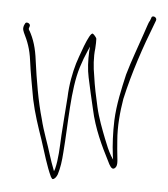

<svg xmlns="http://www.w3.org/2000/svg" viewBox="-55 -751 786 896"><g transform="rotate(5 338.0 -302.5)"><path d="M32 -573C51 -535 65 -500 72 -445C79 -390 92 -324 102 -267C116 -201 137 -140 157 -82C176 -24 194 40 216 86C220 93 223 96 225 96C234 96 243 83 247 72C257 39 261 10 264 -34C275 -167 272 -327 306 -435C315 -464 325 -490 336 -515L345 -535L343 -513C341 -471 343 -427 351 -391C362 -340 372 -295 384 -245C403 -156 441 -77 476 -9C484 8 495 30 508 21C522 11 520 -7 516 -41C514 -58 512 -81 510 -108C504 -176 511 -245 521 -305C549 -431 592 -557 635 -667L641 -683C647 -699 620 -709 618 -693L612 -677H611C606 -667 600 -647 590 -618C569 -555 543 -487 524 -420C509 -355 491 -277 488 -202C486 -144 489 -86 495 -40L498 -19L487 -36C473 -60 464 -83 452 -113C436 -154 415 -208 404 -257C393 -305 383 -351 376 -402C369 -439 365 -488 370 -528C371 -547 372 -564 371 -574C371 -578 358 -594 353 -596C337 -606 294 -472 287 -451C274 -406 263 -351 261 -291L254 -197C252 -167 250 -138 248 -111C245 -53 244 2 232 48C232 48 228 59 228 59C228 59 224 48 224 48C217 30 210 11 202 -15C187 -66 164 -121 150 -179C127 -258 110 -359 98 -448C91 -505 78 -548 56 -586H55C54 -589 53 -591 53 -594V-595L56 -604C62 -619 35 -628 33 -614V-613H32C26 -601 24 -590 32 -573ZM370 -526C370 -526 370 -525 370 -525C370 -525 370 -526 370 -526ZM510 -112C510 -112 510 -111 510 -111C510 -111 510 -112 510 -112Z"/></g></svg>

Font: Stray Cat
Style: LtCn
Weight: 300
Version: Version 1.0